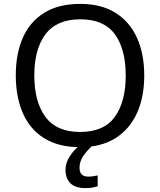

<svg xmlns="http://www.w3.org/2000/svg" viewBox="-20 -745 821 985"><path d="M720 -358Q720 -247 682.5 -164.5Q645 -82 572 -36Q499 10 391 10Q280 10 206.5 -36Q133 -82 97 -165Q61 -248 61 -359Q61 -469 97 -551Q133 -633 206.5 -679Q280 -725 392 -725Q499 -725 572 -679.5Q645 -634 682.5 -551.5Q720 -469 720 -358ZM156 -358Q156 -223 213 -145.5Q270 -68 391 -68Q513 -68 569 -145.5Q625 -223 625 -358Q625 -493 569 -569.5Q513 -646 392 -646Q271 -646 213.5 -569.5Q156 -493 156 -358ZM388 116Q388 161 433 161Q450 161 461.5 158.5Q473 156 481 155V211Q467 215 453 217.5Q439 220 419 220Q366 220 341 195Q316 170 316 126Q316 97 330.5 70Q345 43 366.5 21Q388 -1 408 -15L456 0Q422 32 405 58.5Q388 85 388 116Z"/></svg>

Font: RS Noto Sans
Style: Regular
Weight: 400
Designer: Monotype Design Team
Foundry: Monotype Imaging Inc.
Version: Version 3.10